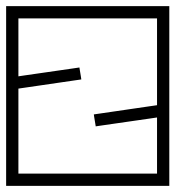

<svg xmlns="http://www.w3.org/2000/svg" viewBox="-40 -606 572 626"><path d="M-20 -249H20Q20 -249 20 -228Q20 -207 20 -175.8Q20 -144.5 20 -113.2Q20 -82 20 -61Q20 -40 20 -40Q20 -40 20 -40Q20 -40 20 -40Q20 -40 20 -40Q20 -40 20 -40Q20 -40 20 -40Q20 -40 20 -40Q20 -40 20 -40Q20 -40 20 -40Q20 -40 20 -40Q20 -40 20 -40Q20 -40 20 -40Q20 -40 43.5 -40Q67 -40 101.5 -40Q136 -40 170.5 -40Q205 -40 228.5 -40Q252 -40 252 -40Q252 -30.5 252 -20.2Q252 -10 252 0Q252 0 252 0Q252 0 252 0Q252 0 252 0Q252 0 252 0Q252 0 252 0Q252 0 232.2 0Q212.5 0 181.8 0Q151 0 116 0Q81 0 50.2 0Q19.5 0 -0.2 0Q-20 0 -20 0Q-20 0 -20 0Q-20 0 -20 0Q-20 0 -20 0Q-20 0 -20 0Q-20 0 -20 -18Q-20 -36 -20 -64.2Q-20 -92.5 -20 -124.5Q-20 -156.5 -20 -184.8Q-20 -213 -20 -231Q-20 -249 -20 -249ZM512 -337H472Q472 -337 472 -358Q472 -379 472 -410.2Q472 -441.5 472 -472.8Q472 -504 472 -525Q472 -546 472 -546Q472 -546 472 -546Q472 -546 472 -546Q472 -546 472 -546Q472 -546 472 -546Q472 -546 472 -546Q472 -546 472 -546Q472 -546 472 -546Q472 -546 472 -546Q472 -546 472 -546Q472 -546 472 -546Q472 -546 472 -546Q472 -546 448.5 -546Q425 -546 390.5 -546Q356 -546 321.5 -546Q287 -546 263.5 -546Q240 -546 240 -546Q240 -556 240 -566.2Q240 -576.5 240 -586Q240 -586 240 -586Q240 -586 240 -586Q240 -586 240 -586Q240 -586 240 -586Q240 -586 240 -586Q240 -586 259.8 -586Q279.5 -586 310.2 -586Q341 -586 376 -586Q411 -586 441.8 -586Q472.5 -586 492.2 -586Q512 -586 512 -586Q512 -586 512 -586Q512 -586 512 -586Q512 -586 512 -586Q512 -586 512 -586Q512 -586 512 -568Q512 -550 512 -521.8Q512 -493.5 512 -461.5Q512 -429.5 512 -401.2Q512 -373 512 -355Q512 -337 512 -337ZM512 -249Q512 -249 512 -231Q512 -213 512 -184.8Q512 -156.5 512 -124.5Q512 -92.5 512 -64.2Q512 -36 512 -18Q512 0 512 0Q512 0 512 0Q512 0 512 0Q512 0 512 0Q512 0 512 0Q512 0 492.2 0Q472.5 0 441.8 0Q411 0 376 0Q341 0 310.2 0Q279.5 0 259.8 0Q240 0 240 0Q240 0 240 0Q240 0 240 0Q240 0 240 0Q240 0 240 0Q240 0 240 0Q240 -10 240 -20.2Q240 -30.5 240 -40Q240 -40 263.5 -40Q287 -40 321.5 -40Q356 -40 390.5 -40Q425 -40 448.5 -40Q472 -40 472 -40Q472 -40 472 -40Q472 -40 472 -40Q472 -40 472 -40Q472 -40 472 -40Q472 -40 472 -40Q472 -40 472 -40Q472 -40 472 -40Q472 -40 472 -40Q472 -40 472 -40Q472 -40 472 -40Q472 -40 472 -40Q472 -40 472 -61Q472 -82 472 -113.2Q472 -144.5 472 -175.8Q472 -207 472 -228Q472 -249 472 -249ZM-20 -337Q-20 -337 -20 -355Q-20 -373 -20 -401.2Q-20 -429.5 -20 -461.5Q-20 -493.5 -20 -521.8Q-20 -550 -20 -568Q-20 -586 -20 -586Q-20 -586 -20 -586Q-20 -586 -20 -586Q-20 -586 -20 -586Q-20 -586 -20 -586Q-20 -586 -0.2 -586Q19.5 -586 50.2 -586Q81 -586 116 -586Q151 -586 181.8 -586Q212.5 -586 232.2 -586Q252 -586 252 -586Q252 -586 252 -586Q252 -586 252 -586Q252 -586 252 -586Q252 -586 252 -586Q252 -586 252 -586Q252 -576.5 252 -566.2Q252 -556 252 -546Q252 -546 228.5 -546Q205 -546 170.5 -546Q136 -546 101.5 -546Q67 -546 43.5 -546Q20 -546 20 -546Q20 -546 20 -546Q20 -546 20 -546Q20 -546 20 -546Q20 -546 20 -546Q20 -546 20 -546Q20 -546 20 -546Q20 -546 20 -546Q20 -546 20 -546Q20 -546 20 -546Q20 -546 20 -546Q20 -546 20 -546Q20 -546 20 -525Q20 -504 20 -472.8Q20 -441.5 20 -410.2Q20 -379 20 -358Q20 -337 20 -337ZM512 -98H472Q472 -98 472 -137.8Q472 -177.5 472 -268Q472 -268 472 -270.5Q472 -273 472 -273Q472 -273 472 -275.5Q472 -278 472 -278Q472 -376.5 472 -422.2Q472 -468 472 -468H512ZM-20 -98V-468H20Q20 -468 20 -422.2Q20 -376.5 20 -278Q20 -278 20 -275.5Q20 -273 20 -273Q20 -273 20 -270.5Q20 -268 20 -268Q20 -177.5 20 -137.8Q20 -98 20 -98ZM0 -371H19Q19 -371 19 -367.5Q19 -364 19 -360.5Q19 -357 19 -357Q19 -357 39.2 -360Q59.5 -363 89.2 -367.2Q119 -371.5 148.8 -375.8Q178.5 -380 198.8 -383Q219 -386 219 -386Q219 -386 219.2 -384Q219.5 -382 220.2 -377.8Q221 -373.5 222 -367Q223 -360.5 223.8 -356Q224.5 -351.5 224.8 -349.2Q225 -347 225 -347Q225 -347 204.2 -344Q183.5 -341 152.8 -336.5Q122 -332 91.2 -327.5Q60.5 -323 39.8 -320Q19 -317 19 -317Q19 -317 19 -312.2Q19 -307.5 19 -302.8Q19 -298 19 -298H0ZM491 -209H472Q472 -209 472 -212.5Q472 -216 472 -219.5Q472 -223 472 -223Q472 -223 451.8 -220Q431.5 -217 401.8 -212.8Q372 -208.5 342.2 -204.2Q312.5 -200 292.2 -197Q272 -194 272 -194Q272 -194 271.8 -196Q271.5 -198 270.8 -202.2Q270 -206.5 269 -213Q268 -219.5 267.2 -224Q266.5 -228.5 266.2 -230.8Q266 -233 266 -233Q266 -233 286.8 -236Q307.5 -239 338.2 -243.5Q369 -248 399.8 -252.5Q430.5 -257 451.2 -260Q472 -263 472 -263Q472 -263 472 -267.8Q472 -272.5 472 -277.2Q472 -282 472 -282H491Z"/></svg>

Font: Honk
Style: Regular
Weight: 400
Designer: Noopur Datye & Yesha Goshar
Foundry: Ek Type
Version: Version 1.000